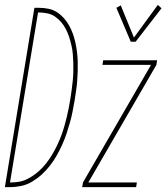

<svg xmlns="http://www.w3.org/2000/svg" viewBox="-45 -767 682 787"><path d="M491 -596 432 -735 450 -745 504 -613 602 -747 617 -733 511 -596ZM-25 0 96 -735H115Q135 -735 154 -731Q173 -727 188.5 -717Q204 -707 216.5 -693Q229 -679 238 -663Q247 -647 253.5 -629Q260 -611 264 -592.5Q268 -574 270.5 -554.5Q273 -535 273.5 -515.5Q274 -496 273.5 -476Q273 -456 271.5 -436Q270 -416 267 -396Q264 -376 261 -356Q257 -333 252.5 -310Q248 -287 241.5 -264Q235 -241 227.5 -218.5Q220 -196 210 -174Q200 -152 188 -130.5Q176 -109 160.5 -89Q145 -69 127 -52.5Q109 -36 87.5 -23Q66 -10 42.5 -5Q19 0 -4 0ZM-4 -19Q15 -19 33 -22Q51 -25 68.5 -34Q86 -43 101.5 -55Q117 -67 130.5 -81.5Q144 -96 155 -112Q166 -128 175.5 -145Q185 -162 193 -179.5Q201 -197 207.5 -215Q214 -233 219 -250.5Q224 -268 228.5 -286.5Q233 -305 236.5 -323Q240 -341 243 -359Q246 -378 248.5 -396.5Q251 -415 253 -434Q255 -453 255.5 -471.5Q256 -490 255.5 -508.5Q255 -527 253.5 -545Q252 -563 248 -580.5Q244 -598 238.5 -615Q233 -632 225 -647.5Q217 -663 206 -676Q195 -689 180.5 -699Q166 -709 148 -712.5Q130 -716 111 -716ZM292 0 295 -19 574 -501H375L378 -520H599L596 -501L317 -19H516L513 0Z"/></svg>

Font: Iosevka SS04 Thin Extended
Style: Italic
Weight: 100
Width: 7
Italic angle: -9°
Monospace: yes
Designer: Belleve Invis
Foundry: Belleve Invis
Version: Version 19.0.0; ttfautohint (v1.8.4)